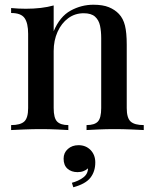

<svg xmlns="http://www.w3.org/2000/svg" viewBox="-20 -550 643 812"><path d="M375 -530Q415 -530 440.5 -519.5Q466 -509 483 -491Q501 -472 508.5 -442Q516 -412 516 -361V-93Q516 -51 532.5 -36Q549 -21 588 -21V0Q571 -1 535 -2.5Q499 -4 464 -4Q430 -4 396.5 -2.5Q363 -1 346 0V-21Q380 -21 394 -36Q408 -51 408 -93V-389Q408 -418 403 -441.5Q398 -465 382 -479.5Q366 -494 334 -494Q297 -494 268.5 -473Q240 -452 223.5 -415.5Q207 -379 207 -334V-93Q207 -51 221.5 -36Q236 -21 269 -21V0Q253 -1 220.5 -2.5Q188 -4 153 -4Q119 -4 82 -2.5Q45 -1 27 0V-21Q66 -21 82.5 -36Q99 -51 99 -93V-407Q99 -452 84 -473.5Q69 -495 27 -495V-516Q59 -513 89 -513Q123 -513 152.5 -516.5Q182 -520 207 -527V-418Q233 -480 278.5 -505Q324 -530 375 -530ZM312 64Q343 64 363 84.5Q383 105 383 137Q383 175 362.5 201.5Q342 228 290 242L284 223Q311 216 331.5 201Q352 186 352 162Q345 169 333.5 173.5Q322 178 308 178Q282 178 265.5 163.5Q249 149 249 121Q249 96 267 80Q285 64 312 64Z"/></svg>

Font: Playfair Display Medium
Style: Regular
Weight: 500
Designer: Claus Eggers Sørensen
Foundry: Claus Eggers Sørensen
Version: Version 1.203